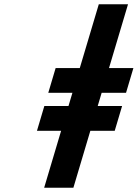

<svg xmlns="http://www.w3.org/2000/svg" viewBox="-20 -880 645 900"><path d="M319.5 -445 301 -383H187.8L153.3 -267H266.5L187 0H324L403.5 -267H517.8L552.3 -383H438L456.5 -445H570.8L605.3 -561H491L580.1 -860H443.1L354 -561H240.8L206.3 -445Z"/></svg>

Font: Hussar
Style: BdOblThree
Weight: 700
Foundry: Cannot Into Space Fonts
Version: Version 2.00